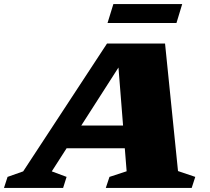

<svg xmlns="http://www.w3.org/2000/svg" viewBox="-84 -920 1030 940"><path d="M787.5 -82.5 872 -54 854.5 0H434L452 -54L536 -81.5L527 -194H242L169.5 -81L242 -54L225 0H-64.5L-47 -54L29.5 -81L440 -707H724ZM314 -305.5H518.5L496 -589.5ZM442.5 -807.5 471 -900H808L780 -807.5Z"/></svg>

Font: Newsreader Caption ExtraBold
Style: Italic
Weight: 800
Italic angle: -17°
Designer: Hugues Gentile
Foundry: Production Type
Version: Version 1.001